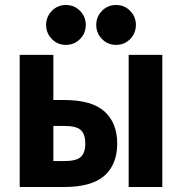

<svg xmlns="http://www.w3.org/2000/svg" viewBox="-20 -750 730 770"><path d="M59 -530H194V-349H236Q348 -349 399 -303Q450 -257 450 -174Q450 -91 399 -45.5Q348 0 236 0H59ZM236 -104Q286 -104 304 -120.5Q322 -137 322 -174Q322 -212 304 -228.5Q286 -245 236 -245H194V-104ZM496 -530H631V0H496ZM244 -570Q211 -570 188 -593.5Q165 -617 165 -650Q165 -683 188 -706.5Q211 -730 244 -730Q278 -730 301 -706.5Q324 -683 324 -650Q324 -617 301 -593.5Q278 -570 244 -570ZM446 -570Q412 -570 389 -593.5Q366 -617 366 -650Q366 -683 389 -706.5Q412 -730 446 -730Q479 -730 502 -706.5Q525 -683 525 -650Q525 -617 502 -593.5Q479 -570 446 -570Z"/></svg>

Font: 
Style: 㨦
Weight: 700
Designer: A.Korolkova, Vitaly Kuzmin
Foundry: ParaType Ltd
Version: Version 2.000